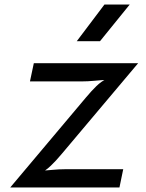

<svg xmlns="http://www.w3.org/2000/svg" viewBox="-20 -823 640 843"><path d="M25 0 357 -394.5Q383 -425.5 403.5 -445.2Q424 -465 447 -476.5L457 -473Q427 -471.5 396 -468.5Q365 -465.5 337 -465.5H111.5L128.5 -545.5H586.5L250 -146Q224.5 -115.5 202.8 -95Q181 -74.5 157 -61.5L154 -72.5Q182 -74.5 210.2 -77.2Q238.5 -80 264.5 -80H521L504.5 0ZM317 -642 438.5 -803H549.5L419 -642Z"/></svg>

Font: Spline Sans Mono
Style: Italic
Weight: 400
Italic angle: -4°
Monospace: yes
Designer: Eben Sorkin, Mirko Velimirovic
Foundry: Sorkin Type
Version: Version 1.004